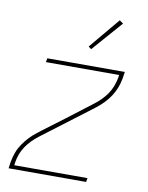

<svg xmlns="http://www.w3.org/2000/svg" viewBox="-84 -807 668 868"><g transform="rotate(10 250.0 -373.0)"><path d="M16 0 21 -33Q25 -54 32.5 -74.5Q40 -95 53 -114Q66 -133 81.5 -149.5Q97 -166 116 -180L131 -192L231 -267L346 -355Q362 -367 377 -382Q392 -397 403.5 -414Q415 -431 422 -449.5Q429 -468 433 -488L435 -502H99L102 -520H458L453 -488Q449 -466 441 -445.5Q433 -425 420.5 -406Q408 -387 392 -370.5Q376 -354 358 -340L127 -165Q111 -153 96 -138Q81 -123 69.5 -106Q58 -89 51 -70.5Q44 -52 41 -33L39 -18H375L372 0ZM290 -595 277 -605 395 -746 412 -734Z"/></g></svg>

Font: Iosevka Curly Thin
Style: Italic
Weight: 100
Italic angle: -9°
Monospace: yes
Designer: Belleve Invis
Foundry: Belleve Invis
Version: Version 22.1.2; ttfautohint (v1.8.4)